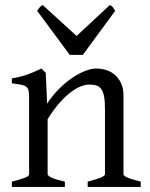

<svg xmlns="http://www.w3.org/2000/svg" viewBox="-20 -740 592 760"><path d="M327.1 0V-21Q362.3 -30.3 378.9 -37.1Q395.5 -43.9 395.5 -50.8V-309.1Q395.5 -338.9 392.1 -357.4Q388.7 -376 381.3 -386.7Q374 -397.5 362.1 -401.4Q350.1 -405.3 333 -405.3Q317.9 -405.3 299.3 -397.9Q280.8 -390.6 259.5 -374.5Q238.3 -358.4 215.1 -332.3Q191.9 -306.2 168.5 -268.1V-50.8Q168.5 -43.5 186.8 -35.6Q205.1 -27.8 236.8 -21V0H26.9V-21Q59.1 -29.3 77.1 -35.9Q95.2 -42.5 95.2 -50.8V-347.2Q95.2 -366.2 93.8 -377.4Q92.3 -388.7 85.7 -395Q79.1 -401.4 65.4 -404.3Q51.8 -407.2 26.9 -410.2V-429.7Q60.1 -435.1 88.4 -445.1Q116.7 -455.1 144 -468.8L161.1 -451.7L166.5 -330.1Q188 -362.8 213.9 -388.4Q239.7 -414.1 266.1 -431.9Q292.5 -449.7 317.1 -459.2Q341.8 -468.8 360.8 -468.8Q381.8 -468.8 401.4 -462.4Q420.9 -456.1 435.8 -442.9Q450.7 -429.7 459.7 -409.4Q468.8 -389.2 468.8 -361.8V-50.8Q468.8 -43.9 483.6 -37.4Q498.5 -30.8 537.1 -21V0ZM308.1 -522.9H255.9L127 -697.3Q130.4 -702.1 132.8 -705.6Q135.3 -709 137.5 -711.4Q139.6 -713.9 142.3 -715.8Q145 -717.8 148.9 -720.2L283.2 -597.7L415 -720.2Q423.3 -715.8 426.8 -711.4Q430.2 -707 436 -697.3Z"/></svg>

Font: Gentium Plus Viet
Style: Regular
Weight: 400
Designer: J. Victor Gaultney, Annie Olsen, Iska Routamaa, Becca Hirsbrunner
Foundry: SIL International
Version: Version 5.000